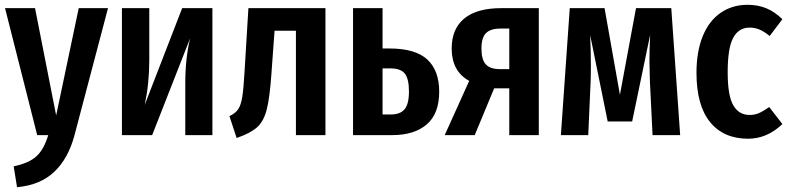

<svg xmlns="http://www.w3.org/2000/svg" viewBox="-20 -563 3284 800"><path d="M290 2Q264 98 206 153Q148 208 51 217L37 130Q100 117 131.5 88.5Q163 60 181 0H135L1 -529H126L214 -82L308 -529H430Z M865 0H752V-216Q752 -319 772 -403L614 0H488V-529H602V-312Q602 -215 583 -126L739 -529H865Z M1336 -529V0H1213V-435H1124L1111 -257Q1104 -156 1091.5 -107Q1079 -58 1051.5 -33Q1024 -8 966 12L936 -79Q961 -91 972.5 -108Q984 -125 989.5 -159.5Q995 -194 999 -265L1015 -529Z M1810 -181Q1810 -89 1758 -44.5Q1706 0 1614 0H1451V-529H1574V-361H1602Q1711 -361 1760.5 -315Q1810 -269 1810 -181ZM1684 -182Q1684 -234 1667 -256Q1650 -278 1607 -278H1574V-86H1609Q1647 -86 1665.5 -107.5Q1684 -129 1684 -182Z M2225 -529V0H2102V-195H2039L1958 0H1833L1935 -226Q1862 -266 1862 -361Q1862 -443 1914.5 -486Q1967 -529 2068 -529ZM2102 -275V-444H2066Q2024 -444 2005 -425Q1986 -406 1986 -361Q1986 -315 2004 -295Q2022 -275 2063 -275Z M2814 0H2699L2688 -223Q2686 -281 2686 -306Q2686 -360 2689 -418L2614 -57H2512L2439 -417Q2442 -351 2442 -293Q2442 -248 2441 -224L2431 0H2317L2354 -529H2499L2563 -168L2630 -529H2777Z M3240 -483 3187 -413Q3165 -431 3145.5 -439.5Q3126 -448 3103 -448Q3058 -448 3035 -405.5Q3012 -363 3012 -262Q3012 -164 3035.5 -124Q3059 -84 3103 -84Q3125 -84 3143 -92Q3161 -100 3185 -117L3240 -46Q3176 15 3097 15Q2995 15 2938.5 -54.5Q2882 -124 2882 -260Q2882 -348 2908 -412Q2934 -476 2982.5 -509.5Q3031 -543 3095 -543Q3138 -543 3173 -528.5Q3208 -514 3240 -483Z"/></svg>

Font: Fira Sans Extra Condensed Medium
Style: Regular
Weight: 500
Width: 1
Designer: Carrois Corporate & Edenspiekermann AG
Foundry: Carrois Corporate GbR & Edenspiekermann AG
Version: Version 4.203